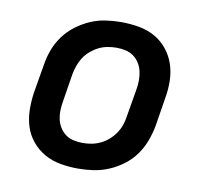

<svg xmlns="http://www.w3.org/2000/svg" viewBox="-65 -599 730 678"><g transform="rotate(10 300.0 -260.0)"><path d="M256 8Q224 8 193 2.5Q162 -3 136 -17.5Q110 -32 90.5 -55.5Q71 -79 62 -107.5Q53 -136 52.5 -168Q52 -200 57 -232L74 -332Q78 -359 88 -386Q98 -413 115.5 -437Q133 -461 157 -479Q181 -497 207.5 -508.5Q234 -520 262 -524Q290 -528 317 -528Q350 -528 381 -522.5Q412 -517 438 -502.5Q464 -488 483 -464.5Q502 -441 511.5 -412.5Q521 -384 521.5 -352Q522 -320 516 -288L500 -188Q495 -161 485 -134Q475 -107 458 -83Q441 -59 417 -41Q393 -23 366 -11.5Q339 0 311 4Q283 8 256 8ZM257 -84Q273 -84 289 -87Q305 -90 320.5 -97.5Q336 -105 349 -116.5Q362 -128 371.5 -142Q381 -156 386.5 -171.5Q392 -187 394 -203L411 -303Q414 -320 414 -336.5Q414 -353 410.5 -368.5Q407 -384 398.5 -397.5Q390 -411 377.5 -420Q365 -429 349 -432.5Q333 -436 316 -436Q301 -436 284.5 -433Q268 -430 253 -422.5Q238 -415 224.5 -403.5Q211 -392 202 -378Q193 -364 187.5 -348.5Q182 -333 179 -317L163 -217Q160 -200 159.5 -183.5Q159 -167 162.5 -151.5Q166 -136 174.5 -122.5Q183 -109 195.5 -100Q208 -91 224 -87.5Q240 -84 257 -84Z"/></g></svg>

Font: Iosevka SS04 SmBd Ex Obl
Style: Regular
Weight: 600
Width: 7
Italic angle: -9°
Monospace: yes
Designer: Belleve Invis
Foundry: Belleve Invis
Version: Version 19.0.0; ttfautohint (v1.8.4)